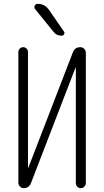

<svg xmlns="http://www.w3.org/2000/svg" viewBox="-20 -975 540 995"><path d="M175.8 -955.1Q210.9 -955.1 232.4 -925.8L311.5 -811.5Q316.4 -804.7 312 -797.4Q307.6 -790 299.8 -790Q272.5 -790 257.8 -809.6L162.1 -927.7Q155.3 -935.5 159.7 -945.3Q164.1 -955.1 173.8 -955.1ZM102.5 0Q91.8 0 83.5 -8.3Q75.2 -16.6 75.2 -28.3V-705.1Q75.2 -715.8 82.5 -723.1Q89.8 -730.5 100.1 -730.5Q110.4 -730.5 117.7 -723.1Q125 -715.8 125 -705.1V-106.4Q125 -105.5 126 -105.5Q127 -105.5 127 -106.4L357.4 -703.1Q367.2 -730.5 396.5 -730.5Q408.2 -730.5 416.5 -721.7Q424.8 -712.9 424.8 -701.2V-26.4Q424.8 -16.6 417.5 -8.3Q410.2 0 398.9 0Q387.7 0 380.4 -7.8Q373 -15.6 373 -26.4V-624Q373 -625 372.1 -625Q371.1 -625 371.1 -624L140.6 -26.4Q130.9 0 102.5 0Z"/></svg>

Font: Rounded-L Mgen+ 1m light
Style: Regular
Weight: 200
Designer: [Source Han Sans]
Ryoko NISHIZUKA  (kana & ideographs); Paul D. Hunt (Latin, Greek & Cyrillic); Wenlong ZHANG  (bopomofo
Version: Version 1.059.20150602